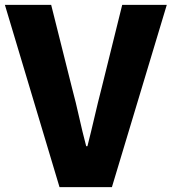

<svg xmlns="http://www.w3.org/2000/svg" viewBox="-29 -764 701 784"><path d="M214 0H428L652 -744H470L386 -405C365 -325 349 -248 328 -167H323C301 -248 287 -325 265 -405L180 -744H-9Z"/></svg>

Font: Noto Sans CJK Black
Style: Bold
Weight: 900
Designer: Ryoko NISHIZUKA (kana & ideographs); Paul D. Hunt (Latin, Greek & Cyrillic); Wenlong ZHANG (bopomofo); Sandoll Communica
Foundry: Adobe Systems Incorporated
Version: Version 1.000;PS 1;hotconv 1.0.78;makeotf.lib2.5.61930